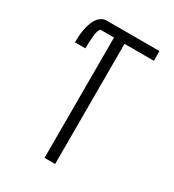

<svg xmlns="http://www.w3.org/2000/svg" viewBox="-178 -838 855 941"><g transform="rotate(30 250.0 -367.5)"><path d="M220 0V-681H147Q144 -681 142 -680Q140 -679 139 -676Q139 -676 139 -676Q139 -676 139 -676Q132 -664 130 -649.5Q128 -635 127 -621Q126 -607 125.5 -593Q125 -579 125 -565H66Q66 -582 67 -599.5Q68 -617 71 -634Q74 -651 79 -667.5Q84 -684 92.5 -699Q101 -714 115.5 -724.5Q130 -735 147 -735H446V-680H280V0Z"/></g></svg>

Font: Iosevka Term Light
Style: Regular
Weight: 300
Monospace: yes
Designer: Belleve Invis
Foundry: Belleve Invis
Version: Version 9.0.1; ttfautohint (v1.8.3)